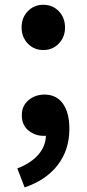

<svg xmlns="http://www.w3.org/2000/svg" viewBox="-20 -577 365 810"><path d="M162.6 -365.9Q123.4 -365.9 97.3 -393.2Q71.1 -420.6 71.1 -461.1Q71.1 -502.6 97.3 -529.7Q123.4 -556.8 162.6 -556.8Q202 -556.8 228.1 -529.7Q254.3 -502.6 254.3 -461.1Q254.3 -420.6 228.1 -393.2Q202 -365.9 162.6 -365.9ZM83.9 213.6 53 133.5Q111.4 111.2 142.9 74Q174.3 36.7 173.6 -7.4L168.7 -111.8L220.5 -25Q208.8 -14 194.4 -9Q179.9 -3.9 163.7 -3.9Q128 -3.9 100 -26.6Q72 -49.3 72 -90.9Q72 -130.4 100.1 -154.2Q128.2 -178 167.6 -178Q218.4 -178 245.6 -139.5Q272.7 -101 272.7 -33.1Q272.7 54.9 223.7 118.9Q174.7 182.9 83.9 213.6Z"/></svg>

Font: Noto Sans KR Thin
Style: Regular
Weight: 100
Designer: Ryoko NISHIZUKA 西塚涼子 (kana, bopomofo & ideographs); Paul D. Hunt (Latin, Greek & Cyrillic); Sandoll Communications 산돌커뮤니
Foundry: Adobe
Version: Version 2.004-H2;hotconv 1.0.118;makeotfexe 2.5.65603